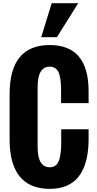

<svg xmlns="http://www.w3.org/2000/svg" viewBox="-20 -1182 613 1219"><path d="M542.5 -287.1Q536.6 17.1 295.9 17.1Q133.8 16.6 74.7 -111.3Q41 -184.6 41 -293.5V-584.5Q41 -896 295.9 -896Q542.5 -896 542.5 -603V-527.3H367.7V-608.4Q367.7 -691.4 350.6 -725.1Q333.5 -758.8 295.9 -758.8Q218.8 -758.8 218.8 -628.9V-249.5Q218.8 -120.1 295.9 -120.1Q342.8 -120.1 356.9 -170.9Q368.7 -212.4 368.7 -271V-361.3H542.5ZM241.7 -945.8 308.1 -1161.6H476.6L341.3 -945.8Z"/></svg>

Font: Oswald-Bold
Style: Bold
Weight: 700
Designer: vernon adams
Foundry: vernon adams
Version: Version 2.002; ttfautohint (v0.92.18-e454-dirty) -l 8 -r 50 